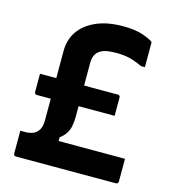

<svg xmlns="http://www.w3.org/2000/svg" viewBox="-107 -810 815 900"><g transform="rotate(15 300.0 -360.0)"><path d="M61 -404H439Q443 -404 445 -402.5Q447 -401 448.5 -399Q450 -397 450 -393Q450 -386 450 -367Q450 -348 450 -329.5Q450 -311 450 -304H72Q69 -304 66.5 -305.5Q64 -307 62.5 -309.5Q61 -312 61 -315Q61 -321 61 -339.5Q61 -358 61 -377.5Q61 -397 61 -404ZM382 -591Q352 -591 331.5 -586.5Q311 -582 298 -571Q287 -563 281 -548.5Q275 -534 275 -513Q275 -480 275 -446Q275 -412 275 -379Q275 -346 275 -314Q275 -282 275 -253Q275 -228 270.5 -205.5Q266 -183 251 -163Q236 -143 203 -126L227 -161V-93L197 -122Q223 -122 252 -122Q281 -122 310.5 -122Q340 -122 368 -122Q396 -122 421 -122Q437 -122 456.5 -122Q476 -122 494.5 -122Q513 -122 530 -122H549Q549 -94 549 -66.5Q549 -39 549 -11Q549 -7 546 -3.5Q543 0 538 0Q516 0 491 0Q466 0 439 0Q412 0 384 0Q356 0 329 0Q302 0 276.5 0Q251 0 229 0H210Q188 0 163 0Q138 0 110.5 0Q83 0 52 0Q47 0 44 -3Q41 -6 41 -11Q41 -24 41 -38Q41 -52 41 -66.5Q41 -81 41 -94.5Q41 -108 41 -122H65Q87 -122 104 -129.5Q121 -137 130.5 -154Q140 -171 140 -199Q140 -234 140 -274.5Q140 -315 140 -357.5Q140 -400 140 -440.5Q140 -481 140 -516V-535Q140 -591 168.5 -632Q197 -673 251 -696.5Q305 -720 380 -720Q441 -720 478.5 -706.5Q516 -693 526 -684Q528 -683 528 -681Q528 -679 528 -677Q528 -658 528 -638.5Q528 -619 528 -600Q528 -581 528 -561H509Q475 -577 447 -584Q419 -591 382 -591Z"/></g></svg>

Font: RecMonoLinear Nerd Font Mono
Style: Bold
Weight: 700
Monospace: yes
Version: Version 1.085; ttfautohint (v1.8.4.7-5d5b);Nerd Fonts 3.2.1